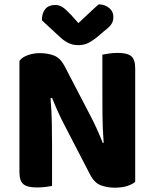

<svg xmlns="http://www.w3.org/2000/svg" viewBox="-20 -861 714 889"><path d="M606 -19Q592 -7 568 0.5Q544 8 511 8Q477 8 447 -3Q417 -14 397 -53L281 -277Q264 -309 249.5 -341Q235 -373 221 -408L214 -406Q219 -346 220 -291.5Q221 -237 221 -186V0Q211 2 191.5 4.5Q172 7 151 7Q106 7 88 -8.5Q70 -24 70 -64V-579Q82 -596 108.5 -605.5Q135 -615 165 -615Q200 -615 229.5 -604Q259 -593 279 -555L396 -330Q413 -298 427.5 -266Q442 -234 456 -199L460 -200Q455 -267 454.5 -327Q454 -387 454 -442V-608Q464 -610 483.5 -613Q503 -616 525 -616Q570 -616 588 -600.5Q606 -585 606 -545ZM343 -754Q366 -775 390 -798Q414 -821 437 -841Q466 -840 485.5 -824Q505 -808 505 -783Q505 -763 495.5 -749Q486 -735 461 -716L427 -687Q401 -667 383 -659.5Q365 -652 343 -652Q316 -652 295.5 -662.5Q275 -673 257 -690L174 -767Q174 -801 190 -819.5Q206 -838 235 -838Q254 -838 269.5 -828Q285 -818 311 -790Z"/></svg>

Font: Baloo 2 Latin
Style: Bold
Weight: 400
Designer: Sarang Kulkarni and Ek Type
Foundry: Ek Type
Version: Version 1.001